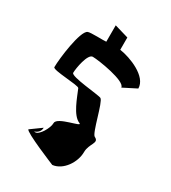

<svg xmlns="http://www.w3.org/2000/svg" viewBox="-175 -726 797 893"><g transform="rotate(30 223.5 -279.0)"><path d="M30 -323C30 -307 170 -306 175 -294C192 -255 219 -172 261 -156C287 -146 157 -130 157 -96C157 -68 126 -16 105 -16C81 -16 128 -16 128 -54L70 -12C70 3 249 76 249 76C304 70 347 6 347 -50C347 -96 389 -120 355 -136C336 -145 306 -296 287 -306C272 -314 119 -324 119 -344C119 -368 134 -454 161 -454C192 -454 347 -430 347 -396L418 -432C418 -497 312 -538 255 -546V-612L180 -634V-546C166 -544 94 -548 82 -542C50 -528 30 -369 30 -323Z"/></g></svg>

Font: Corrode
Style: Regular
Weight: 400
Designer: Mew Too
Version: Version 0.532